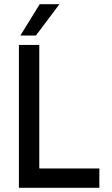

<svg xmlns="http://www.w3.org/2000/svg" viewBox="-20 -894 533 914"><path d="M70 0V-680H167V-92H453V0ZM77 -725 169 -874H263L151 -725Z"/></svg>

Font: Teachers Medium
Style: Regular
Weight: 500
Designer: Alfredo Marco Pradil, Chank Diesel
Version: Version 1.001